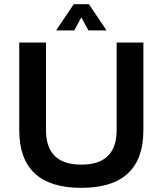

<svg xmlns="http://www.w3.org/2000/svg" viewBox="-20 -904 787 929"><path d="M73.2 -274.4V-698.2H202.6V-274.4Q202.6 -107.4 373.5 -107.4Q544.4 -107.4 544.4 -274.4V-698.2H673.8V-274.4Q673.8 4.9 373.5 4.9Q73.2 4.9 73.2 -274.4ZM336.9 -883.8H410.2L495.6 -756.8H407.7L373.5 -820.3L339.4 -756.8H251.5Z"/></svg>

Font: SansationBold
Style: Bold
Weight: 700
Designer: Bernd Montag
Version: Version 1.301